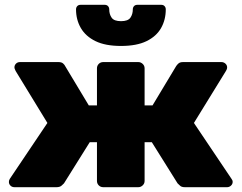

<svg xmlns="http://www.w3.org/2000/svg" viewBox="-20 -778 1004 798"><path d="M40 0Q30 0 23.5 -6.5Q17 -13 17 -22Q17 -29 21 -35L177 -267L45 -483Q44 -486 42 -490Q40 -494 40 -498Q40 -507 46.5 -513.5Q53 -520 63 -520H223Q236 -520 242.5 -514Q249 -508 251 -503L349 -340H383V-494Q383 -505 390.5 -512.5Q398 -520 409 -520H555Q565 -520 573 -512.5Q581 -505 581 -494V-340H614L712 -503Q715 -508 721.5 -514Q728 -520 741 -520H900Q910 -520 917 -513.5Q924 -507 924 -498Q924 -494 922.5 -490Q921 -486 919 -483L786 -267L942 -35Q947 -29 947 -22Q947 -13 940 -6.5Q933 0 924 0H748Q734 0 727.5 -7Q721 -14 718 -16L611 -187H581V-26Q581 -15 573 -7.5Q565 0 555 0H409Q398 0 390.5 -7.5Q383 -15 383 -26V-187H353L246 -16Q244 -14 236.5 -7Q229 0 215 0ZM483 -587Q418 -587 377 -607Q336 -627 316 -661.5Q296 -696 296 -739Q296 -747 301 -752.5Q306 -758 315 -758H415Q424 -758 429 -752.5Q434 -747 434 -739Q434 -719 444 -704.5Q454 -690 483 -690Q512 -690 522 -704.5Q532 -719 532 -739Q532 -747 537 -752.5Q542 -758 551 -758H650Q659 -758 664 -752.5Q669 -747 669 -739Q669 -696 649.5 -661.5Q630 -627 589 -607Q548 -587 483 -587Z"/></svg>

Font: Rubik Light ExtraBold
Style: Regular
Weight: 800
Version: Version 2.104